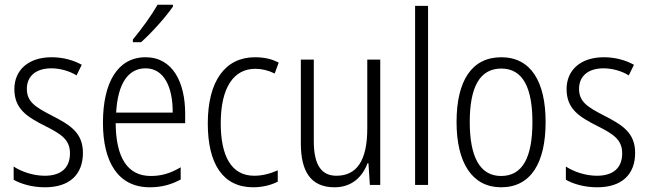

<svg xmlns="http://www.w3.org/2000/svg" viewBox="-20 -785 2752 815"><path d="M332 -136C332 -223 276 -255 201 -294C129 -331 94 -353 94 -408C94 -463 134 -495 198 -495C236 -495 276 -483 305 -465L327 -510C291 -530 247 -542 199 -542C100 -542 41 -487 41 -407C41 -322 95 -289 172 -250C242 -215 277 -191 277 -134C277 -75 242 -39 170 -39C121 -39 72 -56 38 -78V-22C68 -5 114 10 171 10C275 10 332 -44 332 -136Z M714 -757V-765H649C622 -718 584 -666 544 -617V-606H579C622 -644 684 -713 714 -757ZM598 -542C479 -542 417 -434 417 -264C417 -99 480 10 616 10C667 10 708 -2 747 -23V-75C703 -49 665 -38 620 -38C522 -38 472 -115 471 -262H766V-303C766 -434 714 -542 598 -542ZM598 -495C678 -495 714 -412 713 -307H473C480 -432 525 -495 598 -495Z M1055 10C1092 10 1131 1 1159 -14V-62C1128 -48 1094 -39 1059 -39C961 -39 917 -124 917 -262C917 -412 971 -493 1064 -493C1091 -493 1120 -486 1146 -473L1163 -519C1136 -534 1102 -542 1062 -542C936 -542 862 -441 862 -261C862 -88 927 10 1055 10Z M1594 -532H1539V-240C1539 -104 1495 -39 1408 -39C1345 -39 1312 -84 1312 -186V-532H1257V-176C1257 -55 1301 10 1400 10C1474 10 1519 -35 1540 -92H1544L1550 0H1594Z M1797 0V-760H1742V0Z M2296 -267C2296 -439 2233 -542 2108 -542C1983 -542 1918 -443 1918 -267C1918 -93 1985 10 2107 10C2233 10 2296 -93 2296 -267ZM1974 -267C1974 -413 2015 -494 2108 -494C2202 -494 2240 -408 2240 -267C2240 -118 2199 -38 2107 -38C2016 -38 1974 -121 1974 -267Z M2676 -136C2676 -223 2620 -255 2545 -294C2473 -331 2438 -353 2438 -408C2438 -463 2478 -495 2542 -495C2580 -495 2620 -483 2649 -465L2671 -510C2635 -530 2591 -542 2543 -542C2444 -542 2385 -487 2385 -407C2385 -322 2439 -289 2516 -250C2586 -215 2621 -191 2621 -134C2621 -75 2586 -39 2514 -39C2465 -39 2416 -56 2382 -78V-22C2412 -5 2458 10 2515 10C2619 10 2676 -44 2676 -136Z"/></svg>

Font: Noto Sans Gujarati Condensed Light
Style: Regular
Weight: 300
Width: 3
Designer: Jelle Bosma - Monotype Design Team, Universal Thirst
Foundry: Monotype Imaging Inc.
Version: Version 2.106